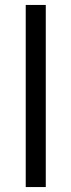

<svg xmlns="http://www.w3.org/2000/svg" viewBox="-20 -756 288 776"><path d="M84 0H165V-736H84Z"/></svg>

Font: Poppy and Pepper
Style: Regular
Weight: 400
Designer: Thy Ha
Foundry: Thy Ha
Version: Version 0.001;Glyphs 3.2 (3227)